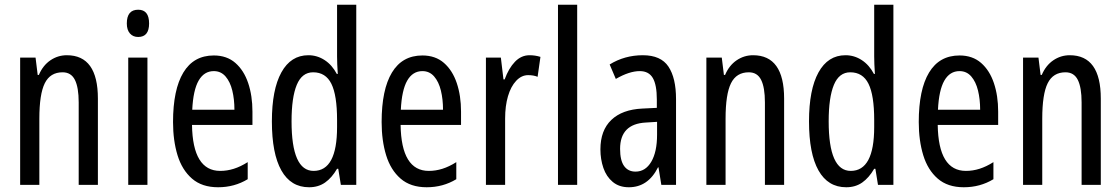

<svg xmlns="http://www.w3.org/2000/svg" viewBox="-20 -780 4727 810"><path d="M262 -547Q393 -547 393 -364V0H312V-348Q312 -411 296 -443Q280 -475 244 -475Q192 -475 169 -429Q146 -383 146 -279V0H65V-537H130L139 -464H144Q161 -504 192.5 -525.5Q224 -547 262 -547Z M563 -739Q609 -739 609 -681Q609 -624 563 -624Q541 -624 528 -639Q515 -654 515 -681Q515 -739 563 -739ZM602 -537V0H521V-537Z M882 -546Q937 -546 973 -514.5Q1009 -483 1027 -429.5Q1045 -376 1045 -309V-253H790Q793 -59 909 -59Q938 -59 966.5 -68Q995 -77 1025 -96V-24Q969 10 900 10Q832 10 790 -26.5Q748 -63 729 -125Q710 -187 710 -265Q710 -402 753.5 -474Q797 -546 882 -546ZM882 -480Q841 -480 818 -440Q795 -400 791 -317H969Q969 -361 960 -398Q951 -435 931.5 -457.5Q912 -480 882 -480Z M1284 10Q1207 10 1167 -61Q1127 -132 1127 -268Q1127 -402 1167 -474.5Q1207 -547 1281 -547Q1318 -547 1349.5 -526.5Q1381 -506 1401 -468H1405Q1402 -513 1402 -542V-760H1483V0H1418L1407 -68H1402Q1380 -30 1351.5 -10Q1323 10 1284 10ZM1303 -59Q1402 -59 1402 -244V-274Q1402 -378 1378 -426.5Q1354 -475 1301 -475Q1254 -475 1232 -422Q1210 -369 1210 -268Q1210 -59 1303 -59Z M1762 -546Q1817 -546 1853 -514.5Q1889 -483 1907 -429.5Q1925 -376 1925 -309V-253H1670Q1673 -59 1789 -59Q1818 -59 1846.5 -68Q1875 -77 1905 -96V-24Q1849 10 1780 10Q1712 10 1670 -26.5Q1628 -63 1609 -125Q1590 -187 1590 -265Q1590 -402 1633.5 -474Q1677 -546 1762 -546ZM1762 -480Q1721 -480 1698 -440Q1675 -400 1671 -317H1849Q1849 -361 1840 -398Q1831 -435 1811.5 -457.5Q1792 -480 1762 -480Z M2214 -547Q2238 -547 2260 -540L2248 -456Q2231 -463 2208 -463Q2180 -463 2157.5 -439Q2135 -415 2123 -374Q2111 -333 2111 -280V0H2030V-537H2093L2104 -445H2109Q2126 -492 2152.5 -519.5Q2179 -547 2214 -547Z M2415 0H2334V-760H2415Z M2692 -547Q2768 -547 2800 -499Q2832 -451 2832 -362V0H2770L2758 -74H2756Q2714 10 2633 10Q2592 10 2565 -12.5Q2538 -35 2525.5 -71.5Q2513 -108 2513 -150Q2513 -230 2559 -274Q2605 -318 2690 -322L2751 -325V-360Q2751 -422 2734 -451Q2717 -480 2679 -480Q2635 -480 2578 -447L2552 -508Q2615 -547 2692 -547ZM2704 -263Q2596 -257 2596 -152Q2596 -103 2613 -79.5Q2630 -56 2661 -56Q2703 -56 2727.5 -97.5Q2752 -139 2752 -212V-266Z M3157 -547Q3288 -547 3288 -364V0H3207V-348Q3207 -411 3191 -443Q3175 -475 3139 -475Q3087 -475 3064 -429Q3041 -383 3041 -279V0H2960V-537H3025L3034 -464H3039Q3056 -504 3087.5 -525.5Q3119 -547 3157 -547Z M3550 10Q3473 10 3433 -61Q3393 -132 3393 -268Q3393 -402 3433 -474.5Q3473 -547 3547 -547Q3584 -547 3615.5 -526.5Q3647 -506 3667 -468H3671Q3668 -513 3668 -542V-760H3749V0H3684L3673 -68H3668Q3646 -30 3617.5 -10Q3589 10 3550 10ZM3569 -59Q3668 -59 3668 -244V-274Q3668 -378 3644 -426.5Q3620 -475 3567 -475Q3520 -475 3498 -422Q3476 -369 3476 -268Q3476 -59 3569 -59Z M4028 -546Q4083 -546 4119 -514.5Q4155 -483 4173 -429.5Q4191 -376 4191 -309V-253H3936Q3939 -59 4055 -59Q4084 -59 4112.5 -68Q4141 -77 4171 -96V-24Q4115 10 4046 10Q3978 10 3936 -26.5Q3894 -63 3875 -125Q3856 -187 3856 -265Q3856 -402 3899.5 -474Q3943 -546 4028 -546ZM4028 -480Q3987 -480 3964 -440Q3941 -400 3937 -317H4115Q4115 -361 4106 -398Q4097 -435 4077.5 -457.5Q4058 -480 4028 -480Z M4493 -547Q4624 -547 4624 -364V0H4543V-348Q4543 -411 4527 -443Q4511 -475 4475 -475Q4423 -475 4400 -429Q4377 -383 4377 -279V0H4296V-537H4361L4370 -464H4375Q4392 -504 4423.5 -525.5Q4455 -547 4493 -547Z"/></svg>

Font: Noto Sans Lao ExtraCondensed
Style: Regular
Weight: 400
Width: 2
Designer: Monotype Design Team
Foundry: Monotype Imaging Inc.
Version: Version 2.003; ttfautohint (v1.8.4.7-5d5b)